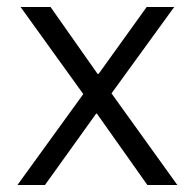

<svg xmlns="http://www.w3.org/2000/svg" viewBox="-20 -531 559 551"><path d="M260 -319H263L401 -511H480L300 -263L489 0H403L258 -205H256L109 0H30L219 -261L39 -511H125Z"/></svg>

Font: Chivo Light
Style: Regular
Weight: 300
Designer: Hector Gatti
Foundry: Omnibus-Type
Version: Version 1.007